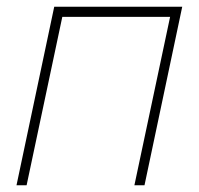

<svg xmlns="http://www.w3.org/2000/svg" viewBox="-20 -550 590 570"><path d="M29 0H59L165 -500H485L379 0H409L521 -530H141Z"/></svg>

Font: Geist Thin
Style: Italic
Weight: 100
Italic angle: -12°
Designer: Basement.studio, Andrés Briganti, Mateo Zaragoza
Foundry: Basement.studio, Vercel, Andrés Briganti, Guido Ferreyra, Mateo Zaragoza
Version: Version 1.500